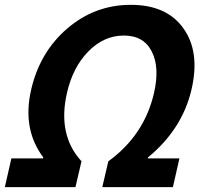

<svg xmlns="http://www.w3.org/2000/svg" viewBox="-55 -774 872 794"><path d="M-8 -119H123L124 -123Q36 -240 74 -404Q110 -559 223 -656Q337 -754 486 -754Q635 -754 704 -656Q773 -559 737 -404Q699 -240 557 -123L556 -119H687L660 0H368L393 -107Q542 -215 582 -390Q606 -495 573 -560Q540 -627 457 -627Q374 -627 309 -560Q246 -495 222 -390Q182 -216 282 -107L257 0H-35Z"/></svg>

Font: KaiGen Gothic CN Bold
Style: Bold
Weight: 700
Designer: Ryoko NISHIZUKA  (kana & ideographs); Paul D. Hunt (Latin, Greek & Cyrillic); Wenlong ZHANG  (bopomofo); Sandoll Communi
Foundry: Adobe Systems Incorporated
Version: Version 1.002.20150501